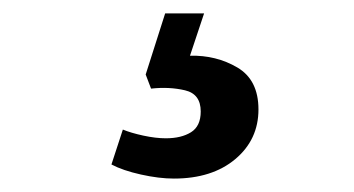

<svg xmlns="http://www.w3.org/2000/svg" viewBox="-20 -33 527 286"><path d="M284 -13 263 50Q302 49 333.5 67.5Q365 86 365 130Q365 175 330.5 204Q296 233 239 233Q217 233 190 227Q163 221 146 212L163 160Q175 165 193.5 169Q212 173 227 173Q250 173 264.5 164Q279 155 279 133Q279 107 255.5 101.5Q232 96 205 99L197 78L226 -13Z"/></svg>

Font: Literata 7pt Medium
Style: Italic
Weight: 500
Italic angle: -2°
Designer: Latin by Veronika Burian and Jose Scaglione. Greek by Irene Vlachou. Cyrillic by Vera Evstafieva
Foundry: TypeTogether
Version: Version 3.002